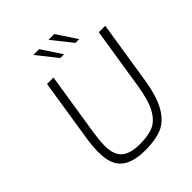

<svg xmlns="http://www.w3.org/2000/svg" viewBox="-253 -1070 1220 1220"><g transform="rotate(-45 357.0 -460.0)"><path d="M115 -194Q115 -256 127 -326L191 -734H249L184 -320Q172 -243 172 -197Q172 -115 213 -80.5Q254 -46 340 -46Q414 -46 460.5 -66Q507 -86 540 -145Q573 -204 591 -320L656 -734H714L648 -314Q627 -181 585.5 -111.5Q544 -42 485 -18Q426 6 336 6Q224 6 169.5 -40.5Q115 -87 115 -194ZM260 -926H312L401 -791H367ZM396 -926H448L537 -791H503Z"/></g></svg>

Font: Exo Light
Style: Italic
Weight: 300
Italic angle: -9°
Designer: Natanael Gama
Foundry: Natanael Gama
Version: Version 1.500; ttfautohint (v1.6)